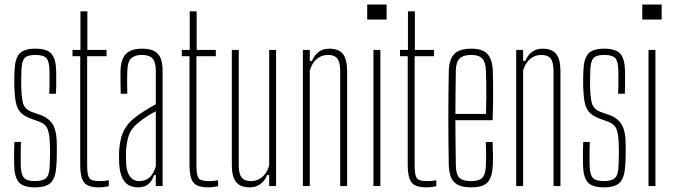

<svg xmlns="http://www.w3.org/2000/svg" viewBox="-20 -820 2967 846"><path d="M134 5.5Q82.5 5.5 63 -17.2Q43.5 -40 42.5 -92Q42 -113.5 42 -139Q42 -164.5 43.5 -194.5H72.5Q71 -163.5 71.2 -138.2Q71.5 -113 71.5 -90.5Q72.5 -50.5 85.8 -36.2Q99 -22 134 -22Q169.5 -22 183.8 -36.2Q198 -50.5 199 -90.5Q199.5 -106 200 -121.5Q200.5 -137 200.5 -151.5Q200.5 -166 200 -179.5Q199 -226 190.2 -249.8Q181.5 -273.5 152.5 -284L115.5 -297.5Q85.5 -308.5 70.5 -324.8Q55.5 -341 50 -368Q44.5 -395 43 -439Q42.5 -457.5 43 -473Q43.5 -488.5 44 -507Q45.5 -560 65 -582.8Q84.5 -605.5 136 -605.5Q187.5 -605.5 207 -582.8Q226.5 -560 227.5 -507.5Q227.5 -487 227.8 -462Q228 -437 226.5 -407H197Q198 -427 198.2 -444.8Q198.5 -462.5 198.2 -478.8Q198 -495 198 -509Q197.5 -549.5 184.5 -563.8Q171.5 -578 136 -578Q101 -578 88.2 -563.8Q75.5 -549.5 74.5 -509Q74 -489 73.5 -473.2Q73 -457.5 73.5 -439.5Q74.5 -394 81 -366.8Q87.5 -339.5 119.5 -327L156.5 -314Q195.5 -300.5 213 -270.8Q230.5 -241 230.5 -180Q230.5 -160 230.2 -136Q230 -112 228.5 -91.5Q226 -40 206 -17.2Q186 5.5 134 5.5Z M416 5.5Q365.5 5.5 349.5 -17.2Q333.5 -40 333.5 -92V-572.5H299.5V-600H334.5V-770H365V-600H449.5V-572.5H364V-90.5Q364 -50.5 372.8 -36.2Q381.5 -22 418 -22Q433.5 -22 441.2 -23Q449 -24 459.5 -26V0.5Q450 2.5 438.8 4Q427.5 5.5 416 5.5Z M588.5 5.5Q548 5.5 528.2 -21Q508.5 -47.5 505.5 -94Q505 -108.5 504.5 -121.5Q504 -134.5 504.5 -148Q506 -180.5 512.8 -208.8Q519.5 -237 535.8 -261.5Q552 -286 582.5 -308Q601 -321.5 622.8 -335.2Q644.5 -349 666.5 -360.5V-509Q666.5 -546 652.5 -562Q638.5 -578 604.5 -578Q575 -578 558.8 -563.8Q542.5 -549.5 541 -509Q540.5 -495.5 540.2 -478.2Q540 -461 540.2 -442.5Q540.5 -424 541 -407H512Q511.5 -432 511 -459.2Q510.5 -486.5 511 -508Q512 -542.5 522.2 -564Q532.5 -585.5 553.2 -595.5Q574 -605.5 606.5 -605.5Q640 -605.5 659.8 -595Q679.5 -584.5 688 -562.8Q696.5 -541 696.5 -506V0H666.5V-48.5H659Q651 -24.5 634.8 -9.5Q618.5 5.5 588.5 5.5ZM593 -22Q621 -22 639 -38.2Q657 -54.5 666.5 -87V-329.5Q649.5 -321 631 -309.5Q612.5 -298 585.5 -276Q555.5 -251 546 -218.8Q536.5 -186.5 535 -148Q535 -139.5 535.2 -124.8Q535.5 -110 536 -95Q538.5 -60 553.8 -41Q569 -22 593 -22Z M897.5 5.5Q847 5.5 831 -17.2Q815 -40 815 -92V-572.5H781V-600H816V-770H846.5V-600H931V-572.5H845.5V-90.5Q845.5 -50.5 854.2 -36.2Q863 -22 899.5 -22Q915 -22 922.8 -23Q930.5 -24 941 -26V0.5Q931.5 2.5 920.2 4Q909 5.5 897.5 5.5Z M1080.5 5.5Q1040 5.5 1020.8 -17.2Q1001.5 -40 1001.5 -92V-600H1032V-91Q1032 -54 1044.8 -38Q1057.5 -22 1085.5 -22Q1114 -22 1135.2 -39.8Q1156.5 -57.5 1166 -90.5V-600H1196.5V0H1166V-48.5H1157Q1146.5 -22.5 1126.8 -8.5Q1107 5.5 1080.5 5.5Z M1314.5 0V-600H1345V-551.5H1354.5Q1365.5 -577.5 1384.5 -591.5Q1403.5 -605.5 1431 -605.5Q1471.5 -605.5 1490.2 -583Q1509 -560.5 1509.5 -508V0H1479V-509Q1478.5 -546.5 1466.2 -562.2Q1454 -578 1425.5 -578Q1397 -578 1376 -560.5Q1355 -543 1345 -509.5V0Z M1598 -734V-800H1683.5V-734ZM1625.5 0V-600H1656V0Z M1859 5.5Q1808.5 5.5 1792.5 -17.2Q1776.5 -40 1776.5 -92V-572.5H1742.5V-600H1777.5V-770H1808V-600H1892.5V-572.5H1807V-90.5Q1807 -50.5 1815.8 -36.2Q1824.5 -22 1861 -22Q1876.5 -22 1884.2 -23Q1892 -24 1902.5 -26V0.5Q1893 2.5 1881.8 4Q1870.5 5.5 1859 5.5Z M2057 5.5Q2004 5.5 1981.5 -17.2Q1959 -40 1957.5 -92Q1956.5 -142.5 1956 -194.5Q1955.5 -246.5 1955.5 -299.2Q1955.5 -352 1956 -404.2Q1956.5 -456.5 1957.5 -507Q1959 -560 1982.2 -582.8Q2005.5 -605.5 2057 -605.5Q2105.5 -605.5 2127.2 -582.8Q2149 -560 2151.5 -508Q2152 -490.5 2152.5 -459.8Q2153 -429 2152.8 -386.2Q2152.5 -343.5 2150.5 -290.5H1986.5Q1986.5 -245.5 1987.2 -197.2Q1988 -149 1988.5 -90.5Q1989.5 -50.5 2004.8 -36.2Q2020 -22 2055 -22Q2090 -22 2104.8 -36.2Q2119.5 -50.5 2121 -90.5Q2122 -112 2122 -137.5Q2122 -163 2120.5 -194.5H2150.5Q2152 -164.5 2152.2 -139Q2152.5 -113.5 2151.5 -92Q2149 -40 2129 -17.2Q2109 5.5 2057 5.5ZM1986.5 -318H2121.5Q2122.5 -359.5 2122.8 -396.5Q2123 -433.5 2122.5 -462.8Q2122 -492 2121 -509Q2119.5 -546.5 2104.8 -562.2Q2090 -578 2057 -578Q2021 -578 2005.2 -562.2Q1989.5 -546.5 1988.5 -509Q1988 -454 1987.2 -408Q1986.5 -362 1986.5 -318Z M2254.5 0V-600H2285V-551.5H2294.5Q2305.5 -577.5 2324.5 -591.5Q2343.5 -605.5 2371 -605.5Q2411.5 -605.5 2430.2 -583Q2449 -560.5 2449.5 -508V0H2419V-509Q2418.5 -546.5 2406.2 -562.2Q2394 -578 2365.5 -578Q2337 -578 2316 -560.5Q2295 -543 2285 -509.5V0Z M2640.5 5.5Q2589 5.5 2569.5 -17.2Q2550 -40 2549 -92Q2548.5 -113.5 2548.5 -139Q2548.5 -164.5 2550 -194.5H2579Q2577.5 -163.5 2577.8 -138.2Q2578 -113 2578 -90.5Q2579 -50.5 2592.2 -36.2Q2605.5 -22 2640.5 -22Q2676 -22 2690.2 -36.2Q2704.5 -50.5 2705.5 -90.5Q2706 -106 2706.5 -121.5Q2707 -137 2707 -151.5Q2707 -166 2706.5 -179.5Q2705.5 -226 2696.8 -249.8Q2688 -273.5 2659 -284L2622 -297.5Q2592 -308.5 2577 -324.8Q2562 -341 2556.5 -368Q2551 -395 2549.5 -439Q2549 -457.5 2549.5 -473Q2550 -488.5 2550.5 -507Q2552 -560 2571.5 -582.8Q2591 -605.5 2642.5 -605.5Q2694 -605.5 2713.5 -582.8Q2733 -560 2734 -507.5Q2734 -487 2734.2 -462Q2734.5 -437 2733 -407H2703.5Q2704.5 -427 2704.8 -444.8Q2705 -462.5 2704.8 -478.8Q2704.5 -495 2704.5 -509Q2704 -549.5 2691 -563.8Q2678 -578 2642.5 -578Q2607.5 -578 2594.8 -563.8Q2582 -549.5 2581 -509Q2580.5 -489 2580 -473.2Q2579.5 -457.5 2580 -439.5Q2581 -394 2587.5 -366.8Q2594 -339.5 2626 -327L2663 -314Q2702 -300.5 2719.5 -270.8Q2737 -241 2737 -180Q2737 -160 2736.8 -136Q2736.5 -112 2735 -91.5Q2732.5 -40 2712.5 -17.2Q2692.5 5.5 2640.5 5.5Z M2810 -734V-800H2895.5V-734ZM2837.5 0V-600H2868V0Z"/></svg>

Font: Big Shoulders Display Thin ExtraLight
Style: Regular
Weight: 250
Version: Version 2.002